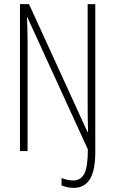

<svg xmlns="http://www.w3.org/2000/svg" viewBox="-20 -785 559 933"><path d="M338 128Q322 128 306 124.5Q290 121 279 116V80Q290 85 306 88.5Q322 92 336 92Q372 92 389.5 59.5Q407 27 407 -59L113 -701H111Q112 -677 113 -650Q114 -623 114 -583V-51H77V-765H121L405 -144H408Q407 -176 406.5 -205.5Q406 -235 406 -259V-765H443V-46Q443 44 416.5 86Q390 128 338 128Z"/></svg>

Font: Noto Sans Tamil UI ExtraCondensed ExtraLight
Style: Regular
Weight: 200
Width: 2
Designer: Jelle Bosma - Monotype Design Team
Foundry: Monotype Imaging Inc.
Version: Version 2.004; ttfautohint (v1.8.4.7-5d5b)